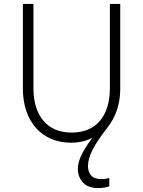

<svg xmlns="http://www.w3.org/2000/svg" viewBox="-20 -720 733 982"><path d="M483 242Q430 242 404 213Q378 184 378 144Q378 115 394 78.5Q410 42 452 -15Q427 -2 399.5 4Q372 10 346 10Q287 10 241 -10Q195 -30 163 -66.5Q131 -103 114 -154Q97 -205 97 -267V-700H151V-270Q151 -162 202.5 -102Q254 -42 346 -42Q440 -42 491 -102Q542 -162 542 -270V-700H595V-267Q595 -207 578.5 -158.5Q562 -110 533 -72Q504 -35 484.5 -6Q465 23 453 47Q441 71 435.5 91Q430 111 430 130Q430 160 446.5 178Q463 196 498 196Q507 196 517.5 195Q528 194 539 190V233Q528 237 513 239.5Q498 242 483 242Z"/></svg>

Font: Tilda Sans Light
Style: Regular
Weight: 300
Designer: ParaType Ltd
Foundry: ParaType Ltd
Version: Version 1.009